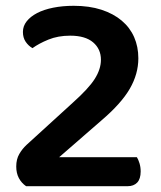

<svg xmlns="http://www.w3.org/2000/svg" viewBox="-20 -642 555 662"><path d="M59 -532Q59 -552 72 -568.5Q85 -585 108 -597Q131 -609 163.5 -615.5Q196 -622 234 -622Q288 -622 329.5 -608.5Q371 -595 399.5 -571Q428 -547 442.5 -514Q457 -481 457 -441Q457 -387 427.5 -336Q398 -285 330 -227L184 -100H452Q457 -92 461 -79Q465 -66 465 -51Q465 -25 453 -12.5Q441 0 420 0H70Q54 -11 45 -28Q36 -45 36 -68Q36 -93 46.5 -111Q57 -129 71 -142L230 -287Q286 -337 307 -370.5Q328 -404 328 -436Q328 -473 301 -496Q274 -519 222 -519Q180 -519 147 -505.5Q114 -492 92 -476Q78 -484 68.5 -498Q59 -512 59 -532Z"/></svg>

Font: Baloo Thambi 2 SemiBold
Style: Regular
Weight: 600
Designer: Aadarsh Rajan and Ek Type
Foundry: Ek Type
Version: Version 1.640;hotconv 1.0.111;makeotfexe 2.5.65597; ttfautoh